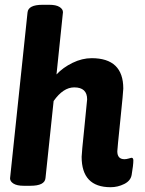

<svg xmlns="http://www.w3.org/2000/svg" viewBox="-20 -774 605 802"><path d="M186 -754Q214 -754 228.5 -745Q243 -736 243 -723L216 -463Q243 -492 283 -511.5Q323 -531 363 -531Q495 -531 495 -404Q495 -392 482.5 -271Q470 -150 470 -142Q470 -109 500 -109Q508 -109 518 -112Q528 -115 529 -115Q537 -115 537 -104Q537 -85 530 -44Q526 -19 499 -5.5Q472 8 442 8Q321 8 321 -119Q321 -132 332.5 -242.5Q344 -353 344 -359Q344 -409 290 -409Q244 -409 204 -352L170 -30Q167 2 107 2H79Q51 2 36.5 -7Q22 -16 22 -29L95 -722Q98 -754 158 -754Z"/></svg>

Font: Asap
Style: Bold Italic
Weight: 700
Italic angle: -6°
Designer: Pablo Cosgaya
Foundry: Pablo Cosgaya
Version: Version 1.007;PS 001.007;hotconv 1.0.70;makeotf.lib2.5.58329